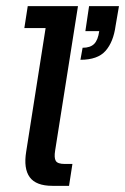

<svg xmlns="http://www.w3.org/2000/svg" viewBox="-20 -603 406 623"><path d="M150 0Q97 0 76.5 -28Q56 -56 65 -111L128 -512H59L70 -583H233L159 -115Q155 -91 161 -81Q167 -71 190 -71H215L204 0ZM241 -409 248 -448Q273 -448 285.5 -460.5Q298 -473 302 -502H257L269 -583H366L355 -519Q348 -467 322.5 -438Q297 -409 241 -409Z"/></svg>

Font: Rokkitt SemiBold Medium
Style: Italic
Weight: 500
Italic angle: -9°
Version: Version 3.103